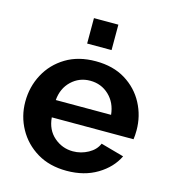

<svg xmlns="http://www.w3.org/2000/svg" viewBox="-110 -819 819 919"><g transform="rotate(15 299.5 -360.0)"><path d="M304 10Q219 10 157.5 -27Q96 -64 62 -125.5Q28 -187 28 -259Q28 -333 61.5 -395.5Q95 -458 157 -495.5Q219 -533 305 -533Q391 -533 452 -495.5Q513 -458 545.5 -396.5Q578 -335 578 -264Q578 -238 575 -219H170Q175 -158 215.5 -123Q256 -88 309 -88Q349 -88 384.5 -107.5Q420 -127 433 -159L548 -127Q519 -67 455 -28.5Q391 10 304 10ZM167 -304H441Q435 -363 396.5 -399.5Q358 -436 303 -436Q249 -436 210.5 -399.5Q172 -363 167 -304ZM242 -604V-730H363V-604Z"/></g></svg>

Font: Raleway
Style: Bold
Weight: 700
Designer: Matt McInerney, Pablo Impallari, Rodrigo Fuenzalida
Foundry: Matt McInerney, Pablo Impallari, Rodrigo Fuenzalida
Version: Version 4.026